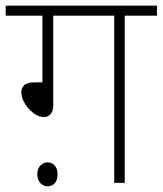

<svg xmlns="http://www.w3.org/2000/svg" viewBox="-20 -642 571 674"><path d="M167 -587V-274Q167 -252 157.5 -241.5Q148 -231 135 -231Q116 -231 97.5 -245Q79 -259 67 -279Q55 -299 55 -318Q55 -334 65.5 -343.5Q76 -353 104 -353H129V-587H0V-622H531V-587H418V0H381V-587ZM111 -30Q111 -49 121.5 -60.5Q132 -72 147 -72Q163 -72 172.5 -60.5Q182 -49 182 -30Q182 -9 172 1.5Q162 12 147 12Q133 12 122 1Q111 -10 111 -30Z"/></svg>

Font: Noto Sans Devanagari ExtraLight
Style: Regular
Weight: 200
Designer: Jelle Bosma - Monotype Design Team
Foundry: Monotype Imaging Inc.
Version: Version 2.004; ttfautohint (v1.8.4.7-5d5b)